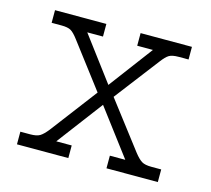

<svg xmlns="http://www.w3.org/2000/svg" viewBox="-77 -570 726 661"><g transform="rotate(15 286.0 -240.0)"><path d="M35 -45H70Q93 -45 104.5 -52Q116 -59 131 -78L257 -244L137 -402Q122 -422 111 -428.5Q100 -435 77 -435H42V-480H225V-435H169L286 -279L403 -435H347V-480H530V-435H495Q472 -435 461 -428.5Q450 -422 435 -402L314 -244L441 -78Q456 -59 467.5 -52Q479 -45 502 -45H537V0H354V-45H409L286 -208L163 -45H218V0H35Z"/></g></svg>

Font: Pridi ExtraLight
Style: Regular
Weight: 275
Designer: Katatrad Team
Foundry: CadsonDemak
Version: Version 1.001